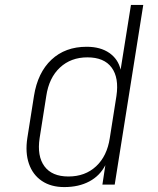

<svg xmlns="http://www.w3.org/2000/svg" viewBox="-20 -750 640 780"><path d="M241 10Q187 10 150 -15Q113 -40 97.5 -85Q82 -130 91 -189L118 -360Q133 -455 189 -507.5Q245 -560 332 -560Q388 -560 424 -535Q460 -510 470 -467L512 -730H562L446 0H396L408 -79Q386 -36 343 -13Q300 10 241 10ZM258 -33Q326 -33 370.5 -74.5Q415 -116 426 -189L453 -360Q464 -434 433.5 -475.5Q403 -517 335 -517Q268 -517 223.5 -475.5Q179 -434 168 -360L141 -189Q130 -116 160.5 -74.5Q191 -33 258 -33Z"/></svg>

Font: JetBrains Mono NL Thin
Style: Italic
Weight: 100
Italic angle: -9°
Monospace: yes
Designer: Philipp Nurullin, Konstantin Bulenkov
Foundry: JetBrains
Version: Version 2.305; ttfautohint (v1.8.4.7-5d5b)